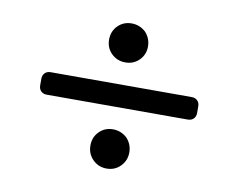

<svg xmlns="http://www.w3.org/2000/svg" viewBox="-69 -746 971 782"><g transform="rotate(10 416.5 -355.0)"><path d="M417 -494Q383 -494 359.5 -517Q336 -540 336 -574.5Q336 -609 359 -632Q382 -655 415.5 -655Q449 -655 474 -632Q497 -607 497 -573.5Q497 -540 474 -517Q451 -494 417 -494ZM92 -342V-369Q92 -384 101 -393Q110 -402 125 -402H708Q723 -402 732 -393Q741 -384 741 -369V-342Q741 -327 732 -318Q723 -309 708 -309H125Q110 -309 101 -318Q92 -327 92 -342ZM417 -55Q383 -55 359.5 -78.5Q336 -102 336 -136.5Q336 -171 359 -194Q382 -217 415.5 -217Q449 -217 474 -194Q497 -169 497 -135.5Q497 -102 474 -78.5Q451 -55 417 -55Z"/></g></svg>

Font: Tsunagi Gothic Black
Style: Regular
Weight: 900
Designer: Yoshimichi Ohira
Foundry: Positype
Version: Version 1.001